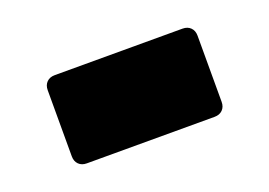

<svg xmlns="http://www.w3.org/2000/svg" viewBox="-43 -663 505 360"><g transform="rotate(-20 209.5 -483.0)"><path d="M60 -417V-549Q60 -559 66 -565Q72 -571 82 -571H337Q347 -571 353 -565Q359 -559 359 -549V-417Q359 -407 353 -401Q347 -395 337 -395H82Q72 -395 66 -401Q60 -407 60 -417Z"/></g></svg>

Font: Rubik
Style: Regular
Weight: 900
Designer: Hubert & Fischer
Foundry: Hubert & Fischer
Version: Version 1.100